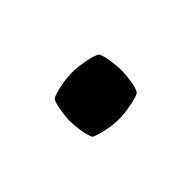

<svg xmlns="http://www.w3.org/2000/svg" viewBox="-29 -199 307 307"><g transform="rotate(-45 124.0 -46.0)"><path d="M66 -46Q66 -55 68.2 -69Q70.5 -83 74 -89Q81 -93 95.8 -96Q110.5 -99 124 -99Q136 -99 152 -96Q168 -93 174 -89Q178 -83 180 -69Q182 -55 182 -46Q182 -37 180 -23Q178 -9 174 -3Q169 0.5 152.5 3.8Q136 7 124 7Q110.5 7 95.8 3.8Q81 0.5 74 -3Q70.5 -9 68.2 -23Q66 -37 66 -46Z"/></g></svg>

Font: Signika Negative Light Light
Style: Regular
Weight: 300
Version: Version 2.001